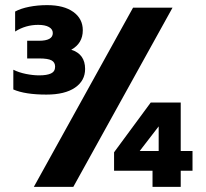

<svg xmlns="http://www.w3.org/2000/svg" viewBox="-20 -729 803 749"><path d="M32 -380V-457Q54 -446 81.5 -440.5Q109 -435 133 -435Q163 -435 179 -442.5Q195 -450 195 -469Q195 -486 181 -493.5Q167 -501 133 -501H86V-570H132Q186 -570 186 -600Q186 -615 171 -623.5Q156 -632 129 -632Q80 -632 39 -606V-684Q61 -696 94 -702.5Q127 -709 164 -709Q229 -709 266 -682.5Q303 -656 303 -611Q303 -560 258 -535Q312 -518 312 -460Q312 -414 272.5 -387Q233 -360 161 -360Q78 -360 32 -380ZM499 -699H653L266 0H112ZM575 -63H425V-135L568 -329H685V-140H731V-63H685V0H575ZM599 -140V-236L525 -140Z"/></svg>

Font: Prompt SemiBold
Style: Regular
Weight: 600
Designer: Katatrad Team
Foundry: CadsonDemak
Version: Version 1.001